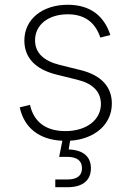

<svg xmlns="http://www.w3.org/2000/svg" viewBox="-20 -573 545 797"><path d="M209.5 204.1H260.7C322.8 204.1 357.4 175.8 357.4 125.5C357.4 76.7 324.7 49.3 265.1 47.4L271 11.2C374 4.4 444.3 -57.1 444.3 -143.1C444.3 -212.9 399.9 -261.2 314 -282.2L229 -303.2C158.7 -320.8 125.5 -355 125.5 -406.2C125.5 -470.2 181.2 -513.7 261.2 -513.7C334.5 -513.7 376.5 -477.1 396.5 -417L438 -427.7C412.1 -507.3 354.5 -553.2 261.2 -553.2C155.8 -553.2 81.1 -493.2 81.1 -404.8C81.1 -334 126 -285.2 215.3 -263.2L302.2 -241.7C366.7 -225.6 398.9 -191.4 398.9 -141.1C398.9 -75.7 339.4 -28.8 251.5 -28.8C171.4 -28.8 120.6 -65.9 104.5 -137.7L62 -127.4C80.1 -42 143.6 7.3 238.8 11.2L225.6 78.1H258.3C300.8 78.1 320.3 95.2 320.3 125C320.3 155.8 300.3 171.9 260.7 171.9H209.5Z"/></svg>

Font: Raveo ExtraLight
Style: Regular
Weight: 200
Designer: Jakub Foglar, Rasmus Andersson (Inter)
Foundry: Jakubfoglar.com
Version: Version 1.100;Glyphs 3.2.3 (3260)